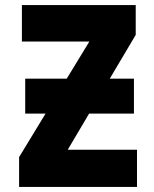

<svg xmlns="http://www.w3.org/2000/svg" viewBox="-20 -734 603 754"><path d="M55 0V-117L159 -288H79V-425H242L331 -571H66V-714H513V-597L411 -425H506V-288H330L246 -146H518V0Z"/></svg>

Font: Noto Sans Mono SemiCondensed Black
Style: Regular
Weight: 900
Width: 4
Designer: Monotype Design Team
Foundry: Monotype Imaging Inc.
Version: Version 2.014; ttfautohint (v1.8.4.7-5d5b)